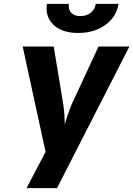

<svg xmlns="http://www.w3.org/2000/svg" viewBox="-20 -970 687 990"><path d="M117 0 215 -187 97 -730H257L306 -433Q310 -409 312 -378Q314 -347 314 -327Q319 -347 329.5 -378.5Q340 -410 350 -433L488 -730H647L274 0ZM383 -800Q301 -800 256.5 -841.5Q212 -883 222 -950H335Q331 -922 347 -904.5Q363 -887 394 -887Q426 -887 448 -904.5Q470 -922 474 -950H591Q581 -883 523.5 -841.5Q466 -800 383 -800Z"/></svg>

Font: JetBrains Mono NL ExtraBold
Style: Italic
Weight: 800
Italic angle: -9°
Monospace: yes
Designer: Philipp Nurullin, Konstantin Bulenkov
Foundry: JetBrains
Version: Version 2.305; ttfautohint (v1.8.4.7-5d5b)